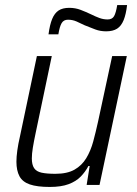

<svg xmlns="http://www.w3.org/2000/svg" viewBox="-20 -732 544 760"><path d="M177 8Q127 8 98 -2Q69 -12 57 -34.5Q45 -57 45 -92Q45 -111 48.5 -136.5Q52 -162 59 -192L126 -510H185L121 -205Q114 -172 110 -147.5Q106 -123 106 -105Q106 -80 115 -66.5Q124 -53 144.5 -48.5Q165 -44 199 -44Q246 -44 275 -60.5Q304 -77 321.5 -106Q339 -135 349 -172Q359 -209 368 -250L424 -510H482L374 0H323L335 -75H330Q318 -52 299.5 -33Q281 -14 251.5 -3Q222 8 177 8ZM172 -596Q177 -634 186.5 -657Q196 -680 212 -690.5Q228 -701 254 -701Q278 -701 299 -693Q320 -685 341 -675Q357 -667 373 -661Q389 -655 406 -655Q424 -655 431.5 -668Q439 -681 444 -712H483Q479 -676 469.5 -652.5Q460 -629 443.5 -618.5Q427 -608 400 -608Q377 -608 357 -615.5Q337 -623 315 -632Q299 -640 283 -647Q267 -654 249 -654Q232 -654 224 -640.5Q216 -627 211 -596Z"/></svg>

Font: Saira SemiCondensed Light
Style: Italic
Weight: 300
Width: 4
Italic angle: -12°
Designer: Hector Gatti with collaboration of the Omnibus-Type team
Foundry: Omnibus-Type
Version: Version 1.101